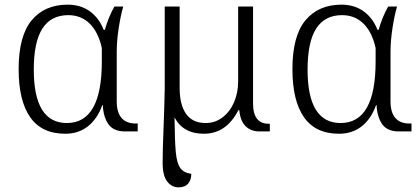

<svg xmlns="http://www.w3.org/2000/svg" viewBox="-20 -564 1804 824"><path d="M60 -267Q60 -410 116 -477Q172 -544 270 -544Q326 -544 365.5 -515.5Q405 -487 425 -436H430Q445 -490 471 -536H509Q498 -499 489.5 -444Q481 -389 481 -342V-128Q481 -82 501.5 -58Q522 -34 562 -34H571V0H516Q468 0 446 -30Q424 -60 421 -113H419Q398 -54 357.5 -22Q317 10 260 10Q159 10 109.5 -61Q60 -132 60 -267ZM417 -300V-358Q402 -426 365 -462.5Q328 -499 273 -499Q199 -499 162 -441.5Q125 -384 125 -265Q125 -36 267 -36Q417 -36 417 -300Z M678 135Q678 97 679 66.5Q680 36 681 12Q686 -122 687 -185V-536H751V-185Q751 -115 778.5 -75.5Q806 -36 863 -36Q904 -36 936 -61Q968 -86 985 -126.5Q1002 -167 1002 -214V-536H1066V-120Q1066 -76 1083 -54.5Q1100 -33 1132 -33H1138V0H1093Q1056 0 1033.5 -23Q1011 -46 1007 -91H1003Q951 10 855 10Q766 10 729 -60Q730 42 734.5 89.5Q739 137 754 157.5Q769 178 801 182Q801 208 787.5 224Q774 240 746 240Q717 240 697.5 215Q678 190 678 135Z M1235 -267Q1235 -410 1291 -477Q1347 -544 1445 -544Q1501 -544 1540.5 -515.5Q1580 -487 1600 -436H1605Q1620 -490 1646 -536H1684Q1673 -499 1664.5 -444Q1656 -389 1656 -342V-128Q1656 -82 1676.5 -58Q1697 -34 1737 -34H1746V0H1691Q1643 0 1621 -30Q1599 -60 1596 -113H1594Q1573 -54 1532.5 -22Q1492 10 1435 10Q1334 10 1284.5 -61Q1235 -132 1235 -267ZM1592 -300V-358Q1577 -426 1540 -462.5Q1503 -499 1448 -499Q1374 -499 1337 -441.5Q1300 -384 1300 -265Q1300 -36 1442 -36Q1592 -36 1592 -300Z"/></svg>

Font: Noto Serif Light
Style: Regular
Weight: 300
Designer: Monotype Design Team
Foundry: Monotype Imaging Inc.
Version: Version 1.001